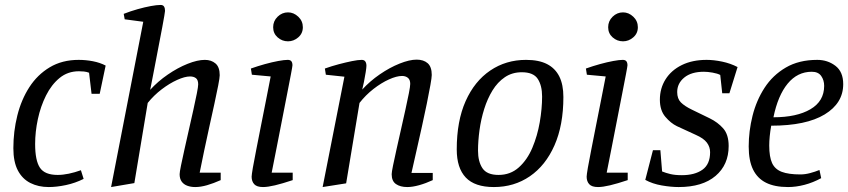

<svg xmlns="http://www.w3.org/2000/svg" viewBox="-20 -747 3428 776"><path d="M177 9Q135 9 102.5 -7.5Q70 -24 52 -58.5Q34 -93 34 -148Q34 -216 50 -280Q66 -344 98.5 -394.5Q131 -445 181 -475Q231 -505 298 -505Q327 -505 355.5 -499.5Q384 -494 407 -482L383 -368H350L340 -453Q330 -457 319 -458Q308 -459 299 -459Q254 -459 221 -432Q188 -405 166 -361Q144 -317 133 -265.5Q122 -214 122 -165Q122 -98 141.5 -69Q161 -40 213 -40Q234 -40 258 -45Q282 -50 307 -59L318 -24Q284 -7 246.5 1Q209 9 177 9Z M429 9 559 -659 484 -669 480 -691Q508 -702 536.5 -710Q565 -718 589.5 -722.5Q614 -727 629 -727Q639 -727 643 -720.5Q647 -714 647 -703Q647 -700 644 -682.5Q641 -665 636 -638Q631 -611 624.5 -578Q618 -545 611.5 -510Q605 -475 598.5 -442.5Q592 -410 587 -384Q618 -418 658 -445.5Q698 -473 738 -489Q778 -505 808 -505Q834 -505 851 -490.5Q868 -476 868 -443Q868 -433 862 -402Q856 -371 846.5 -327.5Q837 -284 826 -234.5Q815 -185 805 -137Q795 -89 787 -49H872V-19Q843 -6 817 1.5Q791 9 769 9Q751 9 736.5 3.5Q722 -2 714 -13.5Q706 -25 706 -43Q706 -51 711.5 -78Q717 -105 725.5 -143Q734 -181 743.5 -223Q753 -265 761.5 -303Q770 -341 775.5 -369Q781 -397 781 -406Q781 -424 772 -431Q763 -438 748 -438Q727 -438 696 -424Q665 -410 633.5 -386Q602 -362 577 -331L523 -7Z M1043 9Q1018 9 1007.5 -2.5Q997 -14 997 -33Q997 -40 1002 -69.5Q1007 -99 1016 -143.5Q1025 -188 1035 -240Q1045 -292 1055.5 -343.5Q1066 -395 1074 -438L998 -445L994 -470Q1022 -480 1051 -488Q1080 -496 1104.5 -500.5Q1129 -505 1143 -505Q1153 -505 1157.5 -499.5Q1162 -494 1162 -483Q1162 -479 1156 -447.5Q1150 -416 1140.5 -367.5Q1131 -319 1120 -262.5Q1109 -206 1098 -150Q1087 -94 1078 -49H1163V-19Q1121 -5 1091.5 2Q1062 9 1043 9ZM1144 -580Q1120 -580 1102 -596Q1084 -612 1084 -637Q1084 -662 1102 -679.5Q1120 -697 1144 -697Q1167 -697 1185.5 -679.5Q1204 -662 1204 -637Q1204 -612 1185.5 -596Q1167 -580 1144 -580Z M1284 9 1372 -437 1297 -445 1293 -470Q1321 -480 1349.5 -487.5Q1378 -495 1402.5 -500Q1427 -505 1442 -505Q1452 -505 1456.5 -498.5Q1461 -492 1461 -481Q1461 -474 1458 -455Q1455 -436 1451 -416Q1447 -396 1444 -385Q1475 -419 1515 -446.5Q1555 -474 1595 -490Q1635 -506 1664 -506Q1692 -506 1708.5 -491.5Q1725 -477 1725 -444Q1725 -434 1719.5 -403Q1714 -372 1705 -328Q1696 -284 1685 -234.5Q1674 -185 1663 -136.5Q1652 -88 1643 -48H1729V-19Q1701 -6 1674 1.5Q1647 9 1626 9Q1598 9 1580.5 -3Q1563 -15 1563 -43Q1563 -51 1568.5 -78Q1574 -105 1582.5 -143Q1591 -181 1600.5 -223Q1610 -265 1618.5 -303.5Q1627 -342 1632.5 -370Q1638 -398 1638 -408Q1638 -425 1628.5 -432.5Q1619 -440 1605 -440Q1583 -440 1552 -426Q1521 -412 1489.5 -387.5Q1458 -363 1433 -331L1379 -6Z M1976 9Q1899 9 1862.5 -29.5Q1826 -68 1826 -143Q1826 -258 1862 -338.5Q1898 -419 1961.5 -462Q2025 -505 2106 -505Q2158 -505 2191 -488Q2224 -471 2240.5 -438Q2257 -405 2257 -355Q2257 -241 2221 -159.5Q2185 -78 2121.5 -34.5Q2058 9 1976 9ZM1995 -40Q2043 -40 2077 -70.5Q2111 -101 2131.5 -149.5Q2152 -198 2161.5 -253Q2171 -308 2171 -357Q2171 -401 2153.5 -428Q2136 -455 2089 -455Q2050 -455 2020.5 -435Q1991 -415 1970.5 -381.5Q1950 -348 1937 -306.5Q1924 -265 1918 -221Q1912 -177 1912 -138Q1912 -94 1930 -67Q1948 -40 1995 -40Z M2397 9Q2372 9 2361.5 -2.5Q2351 -14 2351 -33Q2351 -40 2356 -69.5Q2361 -99 2370 -143.5Q2379 -188 2389 -240Q2399 -292 2409.5 -343.5Q2420 -395 2428 -438L2352 -445L2348 -470Q2376 -480 2405 -488Q2434 -496 2458.5 -500.5Q2483 -505 2497 -505Q2507 -505 2511.5 -499.5Q2516 -494 2516 -483Q2516 -479 2510 -447.5Q2504 -416 2494.5 -367.5Q2485 -319 2474 -262.5Q2463 -206 2452 -150Q2441 -94 2432 -49H2517V-19Q2475 -5 2445.5 2Q2416 9 2397 9ZM2498 -580Q2474 -580 2456 -596Q2438 -612 2438 -637Q2438 -662 2456 -679.5Q2474 -697 2498 -697Q2521 -697 2539.5 -679.5Q2558 -662 2558 -637Q2558 -612 2539.5 -596Q2521 -580 2498 -580Z M2723 9Q2692 9 2654.5 2.5Q2617 -4 2588 -20L2619 -140H2649L2656 -54Q2671 -48 2689.5 -43.5Q2708 -39 2736 -39Q2788 -39 2819 -61Q2850 -83 2850 -132Q2850 -153 2837 -170.5Q2824 -188 2792 -202L2716 -237Q2691 -249 2669 -275Q2647 -301 2647 -344Q2647 -390 2670 -426.5Q2693 -463 2735.5 -484Q2778 -505 2836 -505Q2865 -505 2898.5 -498Q2932 -491 2961 -476L2928 -370H2899L2891 -444Q2880 -450 2860 -453.5Q2840 -457 2825 -457Q2774 -457 2745.5 -433.5Q2717 -410 2717 -375Q2717 -348 2732 -333Q2747 -318 2776 -304L2848 -269Q2881 -253 2903 -228Q2925 -203 2925 -157Q2925 -81 2872 -36Q2819 9 2723 9Z M3165 9Q3111 9 3076 -8.5Q3041 -26 3023.5 -62Q3006 -98 3006 -155Q3006 -217 3021.5 -279Q3037 -341 3070 -392Q3103 -443 3156 -474Q3209 -505 3283 -505Q3325 -505 3356.5 -481Q3388 -457 3388 -407Q3388 -330 3313 -284.5Q3238 -239 3097 -239Q3093 -217 3091 -196.5Q3089 -176 3089 -159Q3089 -113 3100.5 -88Q3112 -63 3139.5 -52.5Q3167 -42 3215 -42Q3234 -42 3254.5 -47.5Q3275 -53 3292 -60L3299 -27Q3266 -9 3231.5 0Q3197 9 3165 9ZM3106 -273Q3200 -273 3255.5 -305.5Q3311 -338 3311 -400Q3311 -423 3299 -440Q3287 -457 3261 -457Q3203 -457 3163.5 -409Q3124 -361 3106 -273Z"/></svg>

Font: Manuale
Style: Italic
Weight: 400
Italic angle: -11°
Designer: Eduardo Tunni / Pablo Cosgaya
Foundry: Eduardo Tunni / Pablo Cosgaya
Version: Version 1.002